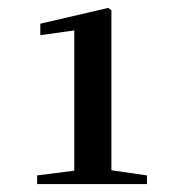

<svg xmlns="http://www.w3.org/2000/svg" viewBox="-20 -938 445 486"><path d="M168 -472H352V-494L262 -507V-912L254 -918L82 -878V-849L168 -861V-506L74 -494V-472Z"/></svg>

Font: Noto Serif CJK HK
Style: Bold
Weight: 700
Designer: Ryoko NISHIZUKA 西塚涼子 (kana & ideographs); Frank Grießhammer (Latin, Greek & Cyrillic); Wenlong ZHANG 张文龙 (bopomofo); San
Foundry: Adobe
Version: Version 2.001;hotconv 1.1.0;makeotfexe 2.6.0